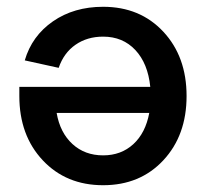

<svg xmlns="http://www.w3.org/2000/svg" viewBox="-20 -538 601 566"><path d="M37 -255V-282H423Q416 -351 379 -390.5Q342 -430 284 -430Q237 -430 202.5 -406Q168 -382 153 -338L53 -360Q74 -432 136 -475Q198 -518 284 -518Q393 -518 461.5 -444.5Q530 -371 530 -255Q530 -139 461.5 -65.5Q393 8 284 8Q175 8 106 -65.5Q37 -139 37 -255ZM147 -205Q157 -147 193.5 -113.5Q230 -80 284 -80Q337 -80 373 -113Q409 -146 420 -205Z"/></svg>

Font: LT Superior Semi-bold
Style: Regular
Weight: 600
Designer: Daniel Lyons
Foundry: LyonsType
Version: Version 1.0